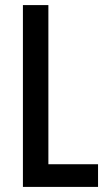

<svg xmlns="http://www.w3.org/2000/svg" viewBox="-20 -734 421 754"><path d="M70 0H365V-89H170V-714H70Z"/></svg>

Font: Noto Sans Khmer ExtraCondensed Medium
Style: Regular
Weight: 500
Width: 2
Designer: Danh Hong and the Monotype Design Team
Foundry: Monotype Imaging Inc.
Version: Version 2.004